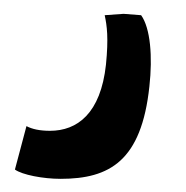

<svg xmlns="http://www.w3.org/2000/svg" viewBox="-20 -37 274 283"><path d="M134.3 -14.6C137.7 1 140.1 19 136.2 58.1C128.4 130.4 93.8 155.8 53.7 155.8C38.6 155.8 27.3 153.3 19 148.9L2 212.9C12.7 220.7 43.5 226.6 69.3 226.6C141.6 226.6 188.5 200.2 200.2 90.3C205.1 46.4 201.7 4.4 188 -14.6L162.1 -16.6Z"/></svg>

Font: Merriweather
Style: Italic
Weight: 400
Italic angle: -7.5°
Designer: Eben Sorkin
Foundry: Eben Sorkin
Version: Version 1.001